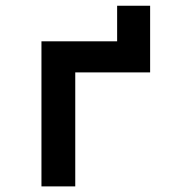

<svg xmlns="http://www.w3.org/2000/svg" viewBox="-20 -665 626 685"><path d="M127.9 0H248.5V-406.7H515.6V-644.5H397.9V-517.6H127.9Z"/></svg>

Font: Cascadia Code NF SemiBold
Style: Regular
Weight: 600
Monospace: yes
Designer: Aaron Bell
Foundry: Saja Typeworks
Version: Version 2404.023